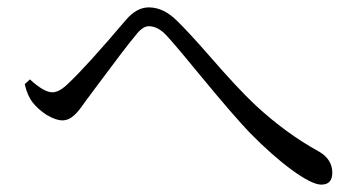

<svg xmlns="http://www.w3.org/2000/svg" viewBox="-20 -603 966 520"><path d="M850 -103Q825 -103 770 -143Q717 -182 657 -243Q613 -289 528 -392Q462 -473 430 -508Q407 -532 383 -532Q366 -532 347 -507Q320 -475 237 -363Q219 -339 211 -328Q191 -299 181 -291Q166 -277 149 -277Q131 -277 106 -292Q83 -307 68.5 -325.5Q54 -344 47 -375L61 -388Q99 -353 122 -353Q141 -353 166 -378Q215 -424 321 -549Q350 -583 383 -583Q424 -583 461 -545Q489 -518 546 -453Q624 -363 672 -318Q754 -242 843 -193Q880 -172 880 -135Q880 -103 850 -103Z"/></svg>

Font: GenRyuMin TW R
Style: Regular
Weight: 400
Version: Version 1.501;PS 1;hotconv 16.6.51;makeotf.lib2.5.65220